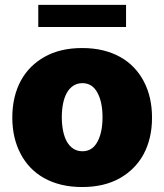

<svg xmlns="http://www.w3.org/2000/svg" viewBox="-20 -747 665 777"><path d="M312.5 9.9Q266.3 9.9 227.6 0.4Q188.9 -9.2 157.7 -26.8Q126.4 -44.4 103 -69.1Q79.5 -93.8 63.6 -124.3Q29.8 -187.9 29.8 -271.3Q29.8 -315.3 38.9 -353Q47.9 -390.6 64.8 -421.3Q81.7 -452.1 105.8 -476Q130 -500 160.5 -517Q223.7 -552.6 312.5 -552.6Q359 -552.6 397.7 -543Q436.4 -533.4 467.5 -515.8Q498.6 -498.2 522 -473.5Q545.5 -448.9 561.4 -418.7Q595.2 -355.1 595.2 -271.3Q595.2 -226.9 586.1 -189.5Q577.1 -152 560.2 -121.3Q543.3 -90.6 519 -66.6Q494.7 -42.6 464.5 -25.6Q401.3 9.9 312.5 9.9ZM313.9 -134.9Q353.3 -134.9 373.9 -172.6Q394.9 -210.6 394.9 -272.7Q394.9 -334.5 373.9 -372.5Q353 -410.5 313.9 -410.5Q293 -410.5 277.2 -400.4Q261.4 -390.3 250.9 -372Q240.4 -353.7 235.3 -328.3Q230.1 -302.9 230.1 -272.7Q230.1 -242.9 235.3 -217.5Q240.4 -192.1 250.7 -173.8Q261 -155.5 276.8 -145.2Q292.6 -134.9 313.9 -134.9ZM490.1 -637.8H134.9V-727.3H490.1Z"/></svg>

Font: Linik Sans Black
Style: Regular
Weight: 900
Designer: Fonts by Rasmus Andersson / Changes by Cristiano Sobral with parts from Marc Monis
Foundry: rsms
Version: Version 3.020; ttfautohint (v1.6)